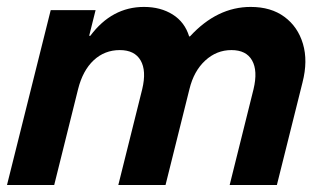

<svg xmlns="http://www.w3.org/2000/svg" viewBox="-20 -529 933 549"><path d="M0 0 125 -500H253.3L235 -426.7H238.3Q300 -509.2 391.7 -509.2Q439.2 -509.2 473.8 -487.5Q508.3 -465.8 520.8 -425H523.3Q600.8 -509.2 696.7 -509.2Q755 -509.2 793.3 -480.8Q831.7 -452.5 846.2 -403.8Q860.8 -355 845 -293.3L771.7 0H636.7L705 -274.2Q717.5 -326.7 700.8 -356.2Q684.2 -385.8 641.7 -385.8Q599.2 -385.8 566.7 -355.8Q534.2 -325.8 521.7 -274.2L453.3 0H318.3L386.7 -274.2Q399.2 -326.7 382.1 -356.2Q365 -385.8 322.5 -385.8Q279.2 -385.8 247.9 -356.7Q216.7 -327.5 203.3 -274.2L135 0Z"/></svg>

Font: Funnel Sans
Style: Bold Italic
Weight: 700
Italic angle: -14.036°
Designer: NORD ID, Kristian Moeller
Foundry: Dicotype
Version: Version 1.000